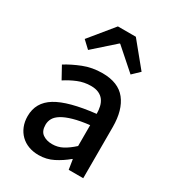

<svg xmlns="http://www.w3.org/2000/svg" viewBox="-201 -948 976 1076"><g transform="rotate(30 287.5 -410.5)"><path d="M217 13Q181 13 151.5 2Q122 -9 100.5 -30Q79 -51 67 -80.5Q55 -110 55 -146Q55 -235 133.5 -283Q212 -331 384 -350Q384 -374 379 -396Q374 -418 362 -434.5Q350 -451 329.5 -460.5Q309 -470 279 -470Q235 -470 195 -453.5Q155 -437 120 -414L77 -492Q120 -519 176.5 -541.5Q233 -564 299 -564Q402 -564 450.5 -502.5Q499 -441 499 -331V0H405L395 -63H392Q354 -31 310.5 -9Q267 13 217 13ZM252 -78Q288 -78 319 -94.5Q350 -111 384 -142V-277Q323 -270 281 -258Q239 -246 213.5 -230.5Q188 -215 177 -196Q166 -177 166 -154Q166 -113 190.5 -95.5Q215 -78 252 -78ZM242 -834H358L484 -680L438 -636L302 -756H298L163 -636L116 -680Z"/></g></svg>

Font: Kinto Sans Med
Style: Regular
Weight: 500
Designer: Authors: Ryoko NISHIZUKA  (kana & ideographs); Paul D. Hunt (Latin, Greek & Cyrillic); Wenlong ZHANG  (bopomofo); Sandol
Foundry: Adobe Systems Incorporated, ookami Inc.
Version: Version 0.001